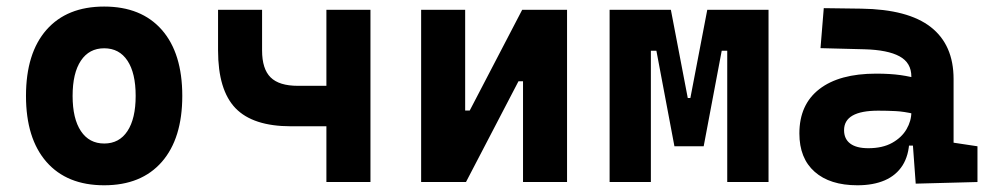

<svg xmlns="http://www.w3.org/2000/svg" viewBox="-20 -547 2970 577"><path d="M293 9.8Q181.2 9.8 119.6 -60.5Q58.1 -130.9 58.1 -258.8Q58.1 -387.2 119.6 -457.3Q181.2 -527.3 293 -527.3Q404.8 -527.3 466.3 -457.3Q527.8 -387.2 527.8 -258.8Q527.8 -130.9 466.3 -60.5Q404.8 9.8 293 9.8ZM293.2 -115.7Q338.4 -115.7 363 -153.1Q387.7 -190.5 387.7 -258.9Q387.7 -327.6 363 -364.7Q338.4 -401.9 293 -401.9Q248 -401.9 223.1 -364.7Q198.2 -327.5 198.2 -258.8Q198.2 -190.4 223.1 -153.1Q248 -115.7 293.2 -115.7Z M854.5 -167.5Q740.2 -167.5 687.7 -221.9Q635.3 -276.4 635.3 -395.5V-517.6H767.6V-395.5Q767.6 -339.8 793.2 -314.5Q818.8 -289.1 875 -289.1H989.3V-167.5ZM960.9 0V-517.6H1093.3V0Z M1342.8 0V-214.8H1391.6L1549.3 -517.6H1583.5V-302.7H1538.1L1380.4 0ZM1245.6 0V-517.6H1377.9V0ZM1551.8 0V-517.6H1684.1V0Z M2042.5 -107.4 2048.8 -252.4H2054.7L2105.5 -517.6H2181.2V-394.5H2148.9L2094.7 -107.4ZM1812 0V-517.6H1936V0ZM2006.8 -107.4 1952.6 -394.5H1920.4V-517.6H1996.1L2046.9 -252.4H2050.8L2056.6 -107.4ZM2165.5 0V-517.6H2289.6V0Z M2731.9 4.9 2720.7 -148.4 2718.8 -215.8V-316.9Q2718.8 -358.4 2683.3 -377.7Q2647.9 -397 2578.1 -398.9L2445.8 -402.3L2455.6 -522.5L2568.4 -521Q2709 -519 2777.3 -465.6Q2845.7 -412.1 2845.7 -309.6V-118.2L2917.5 -107.4V0ZM2556.6 9.8Q2474.1 9.8 2428.2 -30.8Q2382.3 -71.3 2382.3 -146Q2382.3 -232.9 2442.4 -279.3Q2502.4 -325.7 2612.8 -325.7Q2655.3 -325.7 2686.3 -321.3Q2717.3 -316.9 2749 -307.6L2727.5 -204.6Q2696.3 -211.9 2671.4 -213.1Q2646.5 -214.4 2619.1 -214.4Q2516.6 -214.4 2516.6 -155.8Q2516.6 -129.4 2535.2 -115.5Q2553.7 -101.6 2589.4 -101.6Q2632.3 -101.6 2661.1 -117.7Q2689.9 -133.8 2704.3 -158.7Q2718.8 -183.6 2718.8 -210V-242.2L2737.3 -109.4H2695.8L2712.9 -125Q2711.4 -80.1 2692.4 -50Q2673.3 -20 2638.9 -5.1Q2604.5 9.8 2556.6 9.8Z"/></svg>

Font: Cascadia Code PL
Style: Regular
Weight: 400
Monospace: yes
Designer: Aaron Bell
Foundry: Saja Typeworks
Version: Version 2102.003